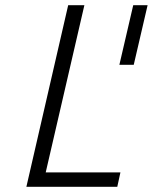

<svg xmlns="http://www.w3.org/2000/svg" viewBox="-20 -715 585 735"><path d="M545 -695H490L437 -467H492ZM429 0 441 -55H155L303 -695H241L81 0Z"/></svg>

Font: Titillium Web
Style: Light Italic
Weight: 300
Italic angle: -13°
Version: Version 1.001;PS 57.000;hotconv 1.0.70;makeotf.lib2.5.55311